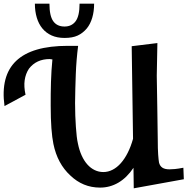

<svg xmlns="http://www.w3.org/2000/svg" viewBox="-23 -1001 1019 1043"><path d="M703.6 22 702.1 -89.4Q666.5 -36.1 620.4 -9Q574.2 18.1 521 18.1Q473.6 18.1 433.3 1.5Q393.1 -15.1 359.4 -47.4Q289.1 -111.8 267.1 -219.2Q260.3 -251.5 256.3 -304Q252.4 -356.4 252.4 -426.3Q252 -490.2 253.9 -555.4Q255.9 -620.6 261.7 -678.2Q255.4 -678.7 252.4 -679.4Q249.5 -680.2 247.1 -680.2Q174.8 -680.2 134.3 -627.9Q116.2 -600.6 111.1 -565.7Q106 -530.8 115.7 -486.3L1.5 -424.8Q-21 -588.4 64.7 -670.2Q150.4 -752 345.2 -752H401.4Q391.6 -675.3 388.7 -597.7Q385.7 -520 384.8 -441.4Q384.8 -406.2 386 -373.5Q387.2 -340.8 389.2 -312.3Q391.1 -283.7 393.8 -260.5Q396.5 -237.3 400.4 -220.7Q407.7 -184.6 420.9 -155.8Q434.1 -127 451.9 -107.2Q469.7 -87.4 491.7 -76.9Q513.7 -66.4 538.1 -66.4Q564.5 -66.4 588.6 -78.9Q612.8 -91.3 633.5 -114.7Q654.3 -138.2 671.1 -171.6Q688 -205.1 699.7 -247.1L692.4 -750L832 -767.1L828.6 -589.4V-589.8Q830.6 -502 831.5 -414.6Q832.5 -327.1 834 -240.7Q834 -191.9 836.2 -161.6Q838.4 -131.3 840.8 -118.2Q845.2 -99.6 858.9 -90.3Q872.6 -81.1 897.5 -81.1Q909.7 -81.1 927.5 -82.8Q945.3 -84.5 973.1 -89.8L975.6 -27.3ZM488.3 -981Q488.3 -939 478 -904.5Q467.8 -870.1 448.7 -846.7Q426.8 -820.8 398.9 -807.9Q371.1 -794.9 327.6 -794.9Q287.6 -794.9 257.6 -808.3Q227.5 -821.8 207 -846.7Q187 -871.1 176.8 -905.3Q166.5 -939.5 166.5 -981H245.6Q245.6 -915 266.1 -886Q286.6 -856.9 327.6 -856.9Q366.2 -856.9 387.7 -885.5Q409.2 -914.1 409.2 -981Z"/></svg>

Font: IranNastaliq
Style: Regular
Weight: 400
Designer: Hossein Zahedi
Version: Version 1.5